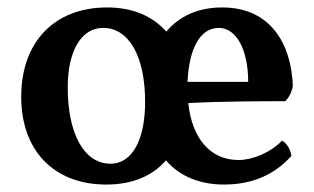

<svg xmlns="http://www.w3.org/2000/svg" viewBox="-20 -487 845 516"><path d="M738 -109C706 -76 658 -57 621 -57C545 -57 496 -115 486 -210C578 -215 696 -215 747 -215C757 -226 764 -239 767 -256C763 -368 708 -467 577 -467C513 -467 462 -444 427 -402C390 -444 336 -467 268 -467C126 -467 37 -374 37 -227C37 -82 125 9 266 9C335 9 390 -14 426 -56C462 -14 516 9 582 9C654 9 716 -15 763 -68C762 -84 750 -103 738 -109ZM277 -47C207 -47 162 -126 162 -252C162 -351 199 -412 257 -412C327 -412 370 -335 370 -213C370 -111 335 -47 277 -47ZM568 -412C616 -412 647 -352 647 -267H484C488 -357 518 -412 568 -412Z"/></svg>

Font: Vollkorn Semibold
Style: Regular
Weight: 600
Designer: Friedrich Althausen
Foundry: Friedrich Althausen
Version: Version 4.015;PS 004.015;hotconv 1.0.88;makeotf.lib2.5.64775